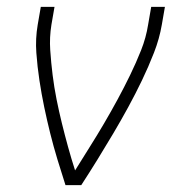

<svg xmlns="http://www.w3.org/2000/svg" viewBox="-20 -540 540 560"><path d="M171 0Q159 -37 147.5 -75Q136 -113 126.5 -151Q117 -189 109 -227.5Q101 -266 95 -305.5Q89 -345 86 -386Q83 -427 90 -468L99 -520H139L130 -468Q124 -431 126.5 -394Q129 -357 133.5 -321Q138 -285 145 -250Q152 -215 160.5 -180.5Q169 -146 178.5 -111.5Q188 -77 199 -43Q220 -77 241.5 -111Q263 -145 283.5 -180Q304 -215 323 -250Q342 -285 359.5 -321Q377 -357 391.5 -393.5Q406 -430 412 -468L421 -520H461L452 -468Q445 -427 429 -386Q413 -345 394 -305.5Q375 -266 354 -227.5Q333 -189 310.5 -151Q288 -113 264.5 -75Q241 -37 217 0Z"/></svg>

Font: Iosevka Term Curly XLt Obl
Style: Regular
Weight: 200
Italic angle: -9°
Designer: Belleve Invis
Foundry: Belleve Invis
Version: Version 32.3.0